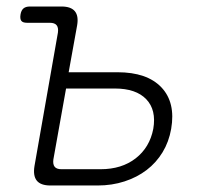

<svg xmlns="http://www.w3.org/2000/svg" viewBox="-20 -570 640 590"><path d="M191 -348H341Q432 -348 476 -301.5Q520 -255 506 -174Q499 -134 479.5 -102Q460 -70 430.5 -47.5Q401 -25 362.5 -12.5Q324 0 280 0H135Q105 0 93 -15Q81 -30 86 -60L158 -470Q160 -485 154 -492.5Q148 -500 133 -500H63Q50 -500 45.5 -506Q41 -512 43 -525Q45 -538 52 -544Q59 -550 72 -550H169Q198 -550 210 -535.5Q222 -521 217 -492ZM144 -80Q142 -65 148 -57.5Q154 -50 169 -50H289Q354 -50 397 -83.5Q440 -117 451 -174Q461 -232 429.5 -265Q398 -298 333 -298H183Z"/></svg>

Font: Maple Mono NL Thin
Style: Italic
Weight: 250
Italic angle: -10°
Monospace: yes
Designer: subframe7536
Version: Version 7.000